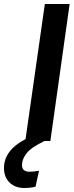

<svg xmlns="http://www.w3.org/2000/svg" viewBox="-106 -711 371 968"><path d="M120.1 -690.9H245.1L147.9 0H118.2Q51.8 31.7 28.3 61.5Q4.9 91.3 4.9 121.1Q4.9 154.8 43 154.8Q62.5 154.8 90.8 149.9L73.2 230Q49.3 236.8 17.1 236.8Q-29.3 236.8 -57.6 209.5Q-85.9 182.1 -85.9 136.2Q-85.9 46.9 22.9 -9.8Z"/></svg>

Font: Fira Sans Compressed Medium
Style: Italic
Weight: 500
Width: 3
Italic angle: -8°
Designer: Carrois Corporate & Edenspiekermann AG
Foundry: Carrois Corporate GbR & Edenspiekermann AG
Version: Version 4.203;PS 004.203;hotconv 1.0.88;makeotf.lib2.5.64775